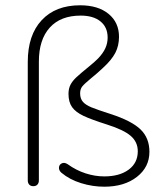

<svg xmlns="http://www.w3.org/2000/svg" viewBox="-20 -698 621 726"><path d="M212 -45Q202 -54 203 -65Q204 -76 214 -80.5Q224 -85 236 -77Q268 -54 303.5 -42.5Q339 -31 374 -31Q432 -31 466.5 -56.5Q501 -82 501 -126Q501 -161 474.5 -184Q448 -207 385 -227Q325 -246 295.5 -260Q266 -274 252.5 -293Q239 -312 239 -343Q239 -363 246.5 -377.5Q254 -392 269 -406Q284 -420 322 -451Q339 -465 351 -477Q370 -497 378.5 -516Q387 -535 387 -556Q387 -595 360 -617Q333 -639 285 -639Q209 -639 168 -593.5Q127 -548 127 -465V-16Q127 -6 121.5 0Q116 6 106 6Q96 6 90.5 0Q85 -6 85 -16V-464Q85 -565 137.5 -621.5Q190 -678 283 -678Q351 -678 390.5 -645.5Q430 -613 430 -559Q430 -525 416 -498Q402 -471 368 -440L347 -421Q335 -411 322 -400Q299 -381 291 -371Q283 -361 283 -345Q283 -325 293.5 -313Q304 -301 326 -292Q348 -283 398 -267Q478 -241 511.5 -208.5Q545 -176 545 -124Q545 -66 497.5 -29Q450 8 374 8Q330 8 286.5 -5.5Q243 -19 212 -45Z"/></svg>

Font: SN Pro Thin
Style: Regular
Weight: 200
Designer: Tobias Whetton
Foundry: Supernotes
Version: Version 1.003;Glyphs 3.3 (3324)